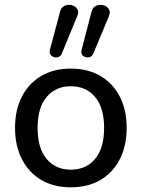

<svg xmlns="http://www.w3.org/2000/svg" viewBox="-20 -788 603 817"><path d="M281 9Q209 9 156 -22Q103 -53 73.5 -110Q44 -167 44 -244Q44 -321 73.5 -377.5Q103 -434 156 -465Q209 -496 281 -496Q354 -496 407 -465Q460 -434 489.5 -377.5Q519 -321 519 -244Q519 -167 489.5 -110Q460 -53 407 -22Q354 9 281 9ZM281 -66Q346 -66 384.5 -111.5Q423 -157 423 -244Q423 -330 384.5 -375.5Q346 -421 281 -421Q217 -421 178.5 -375.5Q140 -330 140 -244Q140 -157 178.5 -111.5Q217 -66 281 -66ZM377 -560Q371 -546 357.5 -544Q344 -542 333.5 -550.5Q323 -559 327 -575L369 -736Q374 -757 389 -763.5Q404 -770 419.5 -766Q435 -762 443 -749.5Q451 -737 443 -718ZM243 -560Q237 -546 223.5 -544Q210 -542 199.5 -550.5Q189 -559 192 -575L235 -736Q240 -757 255 -763.5Q270 -770 285.5 -766Q301 -762 309 -749.5Q317 -737 308 -718Z"/></svg>

Font: Chiron GoRound TC
Style: Regular
Weight: 400
Designer: Ryoko NISHIZUKA 西塚涼子 (kana, bopomofo & ideographs); Paul D. Hunt (Latin, Greek & Cyrillic); Sandoll Communications 산돌커뮤니
Foundry: Adobe
Version: Version 1.000;hotconv 1.1.1;makeotfexe 2.6.0